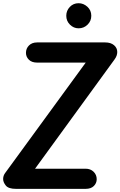

<svg xmlns="http://www.w3.org/2000/svg" viewBox="-52 -1204 768 1224"><path d="M50 0Q2 0 -15 -21.2Q-32 -42.5 -32 -62.5Q-32 -83.5 -20 -100L494.5 -805H184.5Q150.5 -805 132 -823.5Q113.5 -842 113.5 -867Q113.5 -895 132.8 -914.2Q152 -933.5 184.5 -933.5H619Q654 -933.5 674.8 -916Q695.5 -898.5 695.5 -872.5Q695.5 -861.5 691.5 -849.5Q687.5 -837.5 677.5 -824L171.5 -128.5H493.5Q525 -128.5 544.8 -109Q564.5 -89.5 564.5 -61.5Q564.5 -36.5 546.2 -18.2Q528 0 493.5 0ZM449 -1023.5Q417.5 -1023.5 394 -1046.8Q370.5 -1070 370.5 -1103.5Q370.5 -1136 393 -1159.8Q415.5 -1183.5 449 -1183.5Q480.5 -1183.5 505.2 -1160.8Q530 -1138 530 -1103.5Q530 -1070 506.2 -1046.8Q482.5 -1023.5 449 -1023.5Z"/></svg>

Font: Edu AU VIC WA NT Pre
Style: Bold
Weight: 700
Designer: Tina and Corey Anderson, Eben Sorkin, Mirko Velimirovic
Foundry: Google for Education
Version: Version 1.001